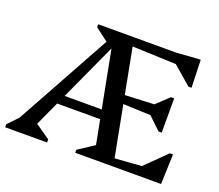

<svg xmlns="http://www.w3.org/2000/svg" viewBox="-117 -864 1175 1030"><g transform="rotate(20 470.5 -349.5)"><path d="M2 0V-17L75 -94L23 -13L396 -690H487L619 0H402V-17L525 -98L505 -13L386 -631H411L128 -13L120 -102L241 -18V0ZM195 -215V-267H510V-215ZM569 0V-41L854 -62V0ZM749 0V-42L880 -171H898L892 0ZM770 -325 507 -336V-380L770 -392ZM376 -602 282 -673V-690H415ZM783 -260 700 -339V-378L783 -456H801V-260ZM838 -628 426 -644V-690H838ZM851 -541 731 -645V-690L851 -699H864L869 -541Z"/></g></svg>

Font: Platypi Light
Style: Regular
Weight: 400
Version: Version 1.200